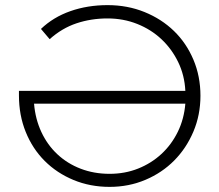

<svg xmlns="http://www.w3.org/2000/svg" viewBox="-20 -725 856 750"><path d="M113 -320Q118 -260 141.5 -209.5Q165 -159 204 -122.5Q243 -86 295 -66Q347 -46 408 -46Q468 -46 519.5 -66.5Q571 -87 610.5 -123.5Q650 -160 674.5 -210Q699 -260 704 -320ZM408 5Q332 5 267 -22Q202 -49 154.5 -96.5Q107 -144 80.5 -209.5Q54 -275 54 -352V-370H704Q701 -431 676 -482.5Q651 -534 610.5 -572Q570 -610 516 -631.5Q462 -653 400 -653Q336 -653 279 -634Q222 -615 174 -572L140 -612Q188 -658 255 -681.5Q322 -705 400 -705Q478 -705 544.5 -678Q611 -651 659.5 -604Q708 -557 735.5 -492Q763 -427 763 -351Q763 -276 735.5 -211Q708 -146 660.5 -98Q613 -50 548 -22.5Q483 5 408 5Z"/></svg>

Font: Montserrat-Alt1 Light
Style: Regular
Weight: 300
Designer: Differentunic
Foundry: Differentunic
Version: Version 7.222